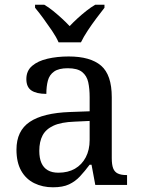

<svg xmlns="http://www.w3.org/2000/svg" viewBox="-20 -786 603 816"><path d="M205 10Q161 10 125.5 -7.5Q90 -25 70 -60.5Q50 -96 50 -150Q50 -230 106.5 -268Q163 -306 278 -310L361 -313V-373Q361 -409 355 -436.5Q349 -464 329 -480Q309 -496 268 -496Q230 -496 210 -482Q190 -468 183.5 -443.5Q177 -419 177 -387Q135 -387 113.5 -401.5Q92 -416 92 -450Q92 -485 116.5 -506Q141 -527 182 -536.5Q223 -546 272 -546Q364 -546 409.5 -507Q455 -468 455 -373V-114Q455 -86 461 -70.5Q467 -55 481 -48.5Q495 -42 517 -42H520V0H385L369 -86H361Q340 -58 320 -36.5Q300 -15 273.5 -2.5Q247 10 205 10ZM228 -52Q269 -52 298.5 -69Q328 -86 344.5 -117.5Q361 -149 361 -191V-272L297 -269Q240 -267 207.5 -252Q175 -237 161 -210.5Q147 -184 147 -145Q147 -114 156 -93.5Q165 -73 183 -62.5Q201 -52 228 -52ZM229 -606Q219 -629 201 -655.5Q183 -682 164 -708Q145 -734 129 -753V-766H168Q187 -755 206 -739.5Q225 -724 243 -707.5Q261 -691 276 -675Q291 -691 309 -707.5Q327 -724 346.5 -739.5Q366 -755 385 -766H424V-753Q409 -734 389.5 -708Q370 -682 352.5 -655.5Q335 -629 324 -606Z"/></svg>

Font: Noto Serif Tibetan
Style: Regular
Weight: 400
Designer: Monotype Design Team
Foundry: Monotype Imaging Inc.
Version: Version 2.103